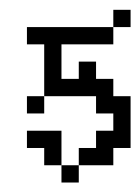

<svg xmlns="http://www.w3.org/2000/svg" viewBox="-20 -306 290 397"><path d="M107.1 -35.7H35.7V0H71.4V35.7H107.1ZM142.9 0V35.7H214.3V0H250V-107.1H214.3V-142.9H178.6V-178.6H142.9V-142.9H107.1V-214.3H214.3V-250H35.7V-214.3H71.4V-107.1H178.6V-71.4H214.3V-35.7H178.6V0ZM214.3 -285.7V-250H250V-285.7ZM107.1 35.7V71.4H142.9V35.7ZM35.7 -107.1V-71.4H71.4V-107.1Z"/></svg>

Font: Gossip Low Pixel
Style: Regular
Weight: 500
Width: 3
Designer: Deborah Khodanovich
Version: Version 1.001;Glyphs 3.3.1 (3343)